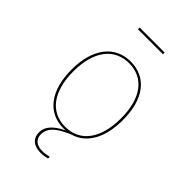

<svg xmlns="http://www.w3.org/2000/svg" viewBox="-264 -795 1088 1088"><g transform="rotate(45 280.0 -250.5)"><path d="M380.6 -700H180.3V-686.4H380.6ZM337.2 1.6C428.5 -24.8 484.1 -117.4 484.1 -262C484.1 -432 406 -528.3 281 -528.3C157.4 -528.3 75.7 -431 75.7 -258.4C75.7 -91 152.8 9.4 279.4 9.4C285 9.4 290.5 9.2 295.9 8.9C239.5 35.8 196.7 70.6 196.7 123.1C196.7 169 226.7 199.1 283.6 199.1C302.6 199.1 315.8 197.1 337 192L338.3 178C316.7 183.1 302 185.1 284 185.1C237.6 185.1 212 162 212 122.7C212 61.7 273.5 28.2 337.2 1.6ZM90.1 -258.4C90.1 -425.3 165.7 -515.1 281 -515.1C398.1 -515.1 469.7 -423.7 469.7 -262C469.7 -95.6 396.3 -3.7 279.4 -3.7C161.6 -3.7 90.1 -97.6 90.1 -258.4Z"/></g></svg>

Font: Fira Sans Hair
Style: Regular
Weight: 100
Designer: bBox Type GmbH & Carrois Corporate GbR & Edenspiekermann AG
Foundry: bBox Type GmbH & Carrois Corporate GbR & Edenspiekermann AG
Version: Version 4.300;PS 004.300;hotconv 1.0.88;makeotf.lib2.5.64775